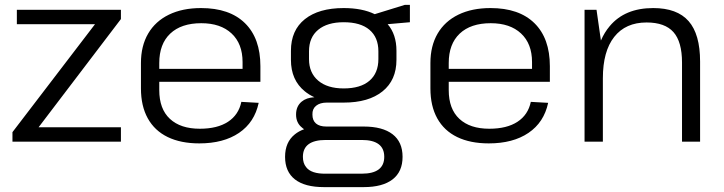

<svg xmlns="http://www.w3.org/2000/svg" viewBox="-20 -580 2964 786"><path d="M31 -39 369 -481H49V-540H475V-502L138 -59H475V0H31Z M796 7Q720 7 666.5 -19Q613 -45 585 -95.5Q557 -146 557 -218V-322Q557 -392 586.5 -442.5Q616 -493 671.5 -520Q727 -547 803 -547Q920 -547 983 -485Q1046 -423 1046 -309V-245H632V-211Q632 -134 675.5 -93.5Q719 -53 798 -53Q870 -53 913.5 -81.5Q957 -110 968 -163L1039 -159Q1022 -79 958.5 -36Q895 7 796 7ZM632 -298H973V-326Q973 -401 928 -443Q883 -485 804 -485Q722 -485 677 -442.5Q632 -400 632 -322Z M1387 -160H1318Q1290 -160 1274 -147Q1258 -134 1259 -111Q1259 -87 1273.5 -74.5Q1288 -62 1316 -62H1469Q1546 -62 1587 -30.5Q1628 1 1628 62Q1628 123 1587 154.5Q1546 186 1469 186H1306Q1228 186 1187.5 154.5Q1147 123 1147 62Q1147 2 1187 -30Q1203 -43 1225 -51Q1220 -54 1216 -58Q1192 -77 1192 -111Q1192 -145 1215 -164Q1234 -180 1267 -182Q1245 -192 1228 -206Q1171 -252 1171 -335V-372Q1171 -456 1228 -501.5Q1285 -547 1387 -547Q1463 -547 1514 -522L1637 -560H1658V-489L1567 -481Q1603 -439 1603 -372V-335Q1603 -252 1546 -206Q1489 -160 1387 -160ZM1387 -218Q1456 -218 1492.5 -249.5Q1529 -281 1529 -338V-370Q1529 -427 1492.5 -458Q1456 -489 1387 -489Q1320 -489 1282.5 -458Q1245 -427 1245 -370V-338Q1245 -282 1282.5 -250Q1320 -218 1387 -218ZM1461 131Q1553 131 1553 62Q1553 -7 1461 -7H1314Q1220 -7 1220 62Q1220 88 1233 104Q1254 132 1314 131Z M1981 7Q1905 7 1851.5 -19Q1798 -45 1770 -95.5Q1742 -146 1742 -218V-322Q1742 -392 1771.5 -442.5Q1801 -493 1856.5 -520Q1912 -547 1988 -547Q2105 -547 2168 -485Q2231 -423 2231 -309V-245H1817V-211Q1817 -134 1860.5 -93.5Q1904 -53 1983 -53Q2055 -53 2098.5 -81.5Q2142 -110 2153 -163L2224 -159Q2207 -79 2143.5 -36Q2080 7 1981 7ZM1817 -298H2158V-326Q2158 -401 2113 -443Q2068 -485 1989 -485Q1907 -485 1862 -442.5Q1817 -400 1817 -322Z M2772 -324Q2772 -409 2737 -448.5Q2702 -488 2627 -488Q2541 -488 2494.5 -429Q2448 -370 2448 -260V0H2373V-540H2422L2440 -414Q2454 -447 2476 -473Q2538 -547 2654 -547Q2752 -547 2799 -493.5Q2846 -440 2846 -328V0H2772Z"/></svg>

Font: Pathway Extreme 8pt Thin 12pt Light
Style: Regular
Weight: 300
Version: Version 1.001;gftools[0.9.26]